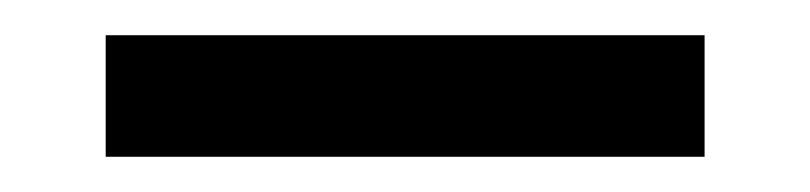

<svg xmlns="http://www.w3.org/2000/svg" viewBox="-20 -697 460 109"><path d="M40 -608V-677H380V-608Z"/></svg>

Font: Fivo Sans Med
Style: Regular
Weight: 450
Designer: Alexander Slobzheninov
Foundry: Alexander Slobzheninov
Version: 1.0